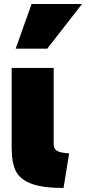

<svg xmlns="http://www.w3.org/2000/svg" viewBox="-20 -894 428 955"><path d="M324 -131 296 41Q192 41 135.5 19.5Q79 -2 58.5 -43.5Q38 -85 38 -161V-556H247V-177Q247 -155 262.5 -144.5Q278 -134 324 -131ZM215 -652H58L137 -874H388Z"/></svg>

Font: Repo
Style: ExtraBlack
Weight: 1000
Designer: Stefan Peev
Foundry: Context Ltd
Version: Version 001.000